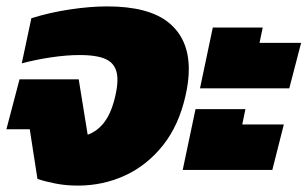

<svg xmlns="http://www.w3.org/2000/svg" viewBox="-21 -570 961 600"><path d="M222 10Q185 10 152 3.5Q119 -3 96 -11L72 -166H-1L40 -322H225L253 -149Q284 -160 306 -189.5Q328 -219 340 -273Q346 -300 346 -321Q346 -362 319 -380Q292 -398 228 -398Q188 -398 140 -391Q92 -384 47 -372L77 -513Q134 -531 197.5 -540.5Q261 -550 314 -550Q444 -550 506.5 -499Q569 -448 569 -354Q569 -335 566.5 -314.5Q564 -294 559 -272Q538 -178 488 -115.5Q438 -53 369.5 -21.5Q301 10 222 10Z M604 -294 644 -484H800L790 -436H920L883 -294ZM550 -39 590 -229H746L736 -181H866L830 -39Z"/></svg>

Font: Kanit ExtraBold
Style: Italic
Weight: 800
Italic angle: -12°
Designer: Katatrad Team
Foundry: CadsonDemak
Version: Version 2.000; ttfautohint (v1.8.3)